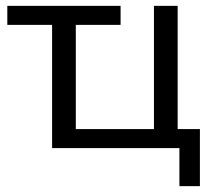

<svg xmlns="http://www.w3.org/2000/svg" viewBox="-20 -506 731 656"><path d="M593 130V0H158V-421H5V-486H392V-421H239V-65H506V-486H587V-65H663V130Z"/></svg>

Font: NunitoSans1
Style: Book
Weight: 400
Designer: Vernon Adams
Foundry: Vernon Adams
Version: Version 3.101;gftools[0.9.27]